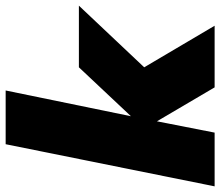

<svg xmlns="http://www.w3.org/2000/svg" viewBox="-80 -709 779 679"><g transform="rotate(-90 309.5 -369.5)"><path d="M139 -739H329L238 -296L411 -480H629L411 -249L558 0H340L220 -204L180 0H-10Z"/></g></svg>

Font: Readiness ExtraBold
Style: Italic
Weight: 800
Italic angle: -12°
Designer: Katatrad Team
Foundry: CadsonDemak
Version: Version 1.00;January 16, 2020;FontCreator 12.0.0.2550 64-bit